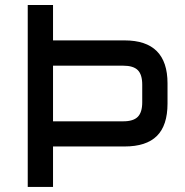

<svg xmlns="http://www.w3.org/2000/svg" viewBox="-20 -740 733 760"><path d="M643.1 -330.1Q643.1 -243.7 601.1 -201.9Q559.1 -160.2 473.1 -160.2H189.9V0H89.8V-720.2H189.9V-580.1H473.1Q643.1 -580.1 643.1 -410.2ZM467.8 -259.8Q507.8 -259.8 525.4 -277.6Q543 -295.4 543 -335V-404.8Q543 -444.8 525.4 -462.4Q507.8 -480 467.8 -480H189.9V-259.8Z"/></svg>

Font: Aldrich
Style: Regular
Weight: 400
Designer: Matthew Desmond
Foundry: Matthew Desmond
Version: Version 1.001 2011